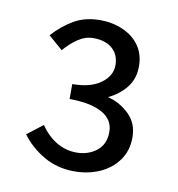

<svg xmlns="http://www.w3.org/2000/svg" viewBox="-56 -849 480 518"><g transform="rotate(10 183.5 -590.0)"><path d="M180 -383Q133 -383 95.5 -405Q58 -427 35 -459L78 -492Q96 -465 121.5 -449.5Q147 -434 177 -434Q209 -434 232 -452Q255 -470 255 -504Q255 -538 223 -555.5Q191 -573 134 -573V-614Q184 -614 212 -634.5Q240 -655 240 -684Q240 -713 221 -729.5Q202 -746 169 -746Q147 -746 127 -732.5Q107 -719 90 -699L51 -733Q77 -762 107.5 -779.5Q138 -797 179 -797Q212 -797 241 -784.5Q270 -772 286.5 -748.5Q303 -725 303 -692Q303 -658 284 -634Q265 -610 235 -596Q268 -588 293.5 -563.5Q319 -539 319 -500Q319 -464 300 -437.5Q281 -411 249.5 -397Q218 -383 180 -383Z"/></g></svg>

Font: Source Sans 3
Style: Regular
Weight: 400
Designer: Paul D. Hunt
Foundry: Adobe
Version: Version 3.046;hotconv 1.0.118;makeotfexe 2.5.65603